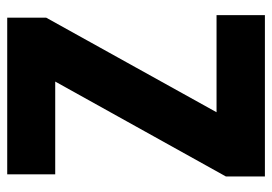

<svg xmlns="http://www.w3.org/2000/svg" viewBox="-131 -623 754 532"><g transform="rotate(-90 246.0 -357.0)"><path d="M470 0H23V-108L286 -581H29V-714H463V-606L201 -134H470Z"/></g></svg>

Font: Noto Sans Condensed ExtraBold
Style: Regular
Weight: 800
Width: 3
Designer: Monotype Design Team
Foundry: Monotype Imaging Inc.
Version: Version 2.013; ttfautohint (v1.8.4.7-5d5b)